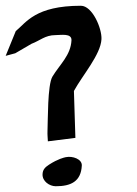

<svg xmlns="http://www.w3.org/2000/svg" viewBox="-46 -650 477 667"><path d="M-26.3 -456 7.1 -465 63.7 -498C92 -508.4 111 -528 146.2 -528C165.9 -528 203.5 -535.5 202.3 -510C199.8 -457.9 161.8 -426.3 136.2 -384C118.7 -355.1 120.7 -230.2 119 -195C118.4 -182.1 119.8 -171.1 120.3 -159L215.9 -171L210.8 -334C240.5 -388.6 303.9 -460.3 306.5 -514C308.3 -551.7 274.6 -630 235.1 -630C76.8 -630 45.3 -572 8.8 -542ZM182.6 -104C176.8 -102.8 155.3 -98 124.4 -78C109.8 -68.6 102.5 -60.1 101.8 -45C100.6 -20.4 125.8 -3 147.7 -3C199.8 -3 235.5 -19.1 238.2 -75C239.3 -97.4 205.9 -109 182.6 -104Z"/></svg>

Font: Rocketfuel
Style: Regular
Weight: 400
Designer: Mew Too
Foundry: Cannot Into Space Fonts.
Version: Version 0.27